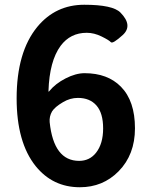

<svg xmlns="http://www.w3.org/2000/svg" viewBox="-20 -774 629 808"><path d="M316 14Q202 14 130 -75Q50 -175 50 -360Q50 -555 137 -661Q214 -754 334.5 -754Q455 -754 487 -721Q540 -667 497 -627Q454 -588 446.5 -596.5Q439 -605 407.5 -620.5Q376 -636 345 -636Q276 -636 235 -581Q188 -517 184 -391Q184 -386 187 -390Q213 -422 256 -444Q299 -466 336 -466Q433 -466 489 -409Q548 -349 548 -234Q548 -123 479 -53Q413 14 316 14ZM313 -97Q357 -97 384 -131Q414 -169 414 -233.5Q414 -298 386 -330Q358 -362 308 -362Q275 -362 245 -344Q211 -324 199 -305Q187 -284 189 -260Q206 -97 313 -97Z"/></svg>

Font: Resource Han Rounded JP
Style: Bold
Weight: 700
Designer: Cyano Hao (round all glyphs); Ryoko NISHIZUKA 西塚涼子 (kana, bopomofo & ideographs); Paul D. Hunt (Latin, Greek & Cyrillic)
Foundry: Cyano Hao
Version: 0.990